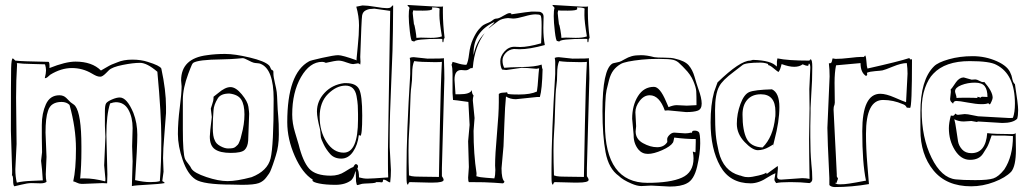

<svg xmlns="http://www.w3.org/2000/svg" viewBox="-20 -740 4158 776"><path d="M180 -465Q245 -491 285 -491Q352 -491 388 -455Q390 -456 407 -466Q424 -476 431 -479Q438 -482 454 -488Q479 -499 514.5 -499Q550 -499 577 -490Q626 -475 632 -463Q651 -375 651 -308V-283Q650 -263 644.5 -198.5Q639 -134 639 -101L641 -46L636 -9Q636 -7 640.5 -5.5Q645 -4 645 0Q625 4 575.5 6.5Q526 9 513 12Q516 -69 516 -88L514 -149L516 -222Q516 -266 499 -296.5Q482 -327 448 -327Q440 -327 425 -322Q410 -276 410 -195L414 -35L413 1L395 0L320 3H308Q300 3 291 -1.5Q282 -6 276 -7Q287 -55 287 -139Q287 -223 261 -316Q249 -328 228.5 -328Q208 -328 194 -319.5Q180 -311 174 -292Q164 -264 164 -204L168 -106L165 -36Q165 -18 168 -5Q160 1 144 1L108 0Q91 0 65.5 6.5Q40 13 38 13Q33 9 33 -10.5Q33 -30 28 -32Q29 -33 29 -42V-52L24 -211Q24 -424 25 -464Q26 -504 32 -504Q33 -504 42 -495Q66 -492 177 -490Q180 -486 180 -477ZM406 -187 404 -232V-291Q404 -315 409 -322.5Q414 -330 432.5 -338Q451 -346 464 -346Q493 -346 519 -284Q535 -243 535 -195Q535 -147 526 -12Q560 -4 587 -4Q614 -4 626 -8Q632 -78 632 -178.5Q632 -279 616 -450Q574 -486 546 -486Q518 -486 475.5 -477.5Q433 -469 420 -456L408 -444Q394 -430 385.5 -430Q377 -430 369 -433.5Q361 -437 351 -443Q314 -465 270.5 -465Q227 -465 183 -438Q181 -437 174.5 -430.5Q168 -424 161 -424Q166 -444 166 -455.5Q166 -467 162 -480Q147 -481 108 -481.5Q69 -482 50 -485L48 -483Q48 -481 49 -480Q45 -417 45 -345L47 -158L42 -56Q42 -25 48 -2Q74 -8 107.5 -9Q141 -10 153 -11Q153 -12 150 -53L146 -90L150 -125L149 -184V-235Q149 -282 165.5 -318.5Q182 -355 220 -355Q237 -355 248 -344L261 -331Q264 -327 272.5 -321.5Q281 -316 284 -312Q309 -279 309 -149V-129Q309 -71 304 -18Q305 -19 313 -19H322Q359 -19 405 -7Q406 -8 406 -17L401 -72Z M714 -391 712 -415Q712 -504 817 -517Q850 -522 889.5 -522Q929 -522 989.5 -507.5Q1050 -493 1067 -476Q1070 -474 1073.5 -465Q1077 -456 1082 -456Q1085 -454 1085 -450V-444Q1085 -430 1091 -405Q1097 -380 1098.5 -367.5Q1100 -355 1101 -325.5Q1102 -296 1104.5 -270Q1107 -244 1107 -196.5Q1107 -149 1095 -112Q1094 -109 1089.5 -94.5Q1085 -80 1083 -75Q1081 -70 1076.5 -57.5Q1072 -45 1067.5 -38.5Q1063 -32 1057 -24Q1045 -7 1026 0Q1007 7 958 7L916 6Q802 6 770 -15Q738 -36 718.5 -93Q699 -150 699 -198Q699 -246 706.5 -304.5Q714 -363 714 -391ZM1086 -340Q1086 -461 1033 -482Q1029 -484 1020.5 -484.5Q1012 -485 1005.5 -486.5Q999 -488 983 -496.5Q967 -505 961 -505Q955 -505 938 -503Q921 -501 876 -500Q781 -499 761 -486Q756 -482 749.5 -464Q743 -446 741 -442Q719 -383 719 -337V-217Q719 -119 728 -97Q732 -89 741 -78Q750 -67 754 -58Q765 -41 814 -24.5Q863 -8 900 -8Q937 -8 997 -24Q1061 -49 1073.5 -99.5Q1086 -150 1086 -340ZM836 -267 832 -301Q833 -306 838 -320Q843 -334 843 -343V-349Q847 -352 862 -364Q890 -388 911.5 -388Q933 -388 957 -359Q981 -330 984 -308.5Q987 -287 987 -280L983 -171Q981 -146 968.5 -134Q956 -122 913 -122Q870 -122 849 -136.5Q828 -151 828 -188Q828 -203 836 -267ZM956 -195Q968 -238 968 -277.5Q968 -317 955 -337.5Q942 -358 907 -362Q872 -362 860 -342Q844 -316 843 -294Q840 -259 840 -223.5Q840 -188 848 -173Q853 -159 870.5 -149.5Q888 -140 901.5 -140Q915 -140 921.5 -141.5Q928 -143 933 -147.5Q938 -152 941 -155Q944 -158 947.5 -167Q951 -176 952 -179Q953 -182 956 -195Z M1522 -3 1514 -4H1500Q1500 0 1473.5 1Q1447 2 1443 3Q1439 4 1436 5Q1433 6 1431 6.5Q1429 7 1427.5 7.5Q1426 8 1425 8H1424Q1421 8 1419 -7L1418 -40Q1418 -48 1419 -49Q1415 -45 1412 -33.5Q1409 -22 1400 -12Q1376 7 1336 7Q1296 7 1269.5 1.5Q1243 -4 1243 -11Q1243 -13 1244 -14Q1202 -40 1171.5 -109Q1141 -178 1141 -246Q1141 -444 1229 -492Q1232 -495 1281 -506Q1330 -517 1347 -517Q1364 -517 1422 -496Q1421 -497 1421 -501Q1421 -505 1426 -553Q1431 -601 1431 -637.5Q1431 -674 1420 -713L1445 -718Q1465 -718 1497 -712.5Q1529 -707 1543.5 -707Q1558 -707 1561.5 -712.5Q1565 -718 1569 -718Q1568 -671 1568 -614Q1568 -557 1561.5 -413.5Q1555 -270 1555 -192V-145L1560 -53Q1560 -27 1557 -3Q1552 -3 1544.5 -8.5Q1537 -14 1529 -14Q1528 -13 1527.5 -8Q1527 -3 1522 -3ZM1427 -484 1408 -481Q1398 -481 1379.5 -488Q1361 -495 1348.5 -495Q1336 -495 1297 -486Q1290 -490 1282 -490Q1232 -490 1196.5 -428.5Q1161 -367 1161 -277Q1161 -242 1172.5 -204.5Q1184 -167 1187 -156Q1204 -87 1229.5 -58.5Q1255 -30 1317 -30Q1349 -30 1373.5 -46Q1398 -62 1408 -65Q1414 -77 1419 -77Q1427 -74 1427 -68Q1427 -62 1424 -58Q1431 -50 1431 -23Q1449 -18 1465 -18Q1481 -18 1549 -23Q1548 -42 1548 -79V-135L1557 -696L1493 -705L1481 -704H1480Q1470 -704 1458 -698Q1446 -692 1443.5 -677Q1441 -662 1436 -510L1437 -490Q1437 -488 1436.5 -484Q1436 -480 1436 -479Q1431 -484 1427 -484ZM1436 -191 1432 -194Q1430 -194 1430 -193Q1426 -155 1407 -127Q1388 -99 1359.5 -99Q1331 -99 1314.5 -117.5Q1298 -136 1288 -157Q1278 -178 1277 -184Q1276 -190 1275.5 -199Q1275 -208 1274 -215Q1261 -265 1261 -289Q1261 -332 1292 -365Q1323 -398 1371 -404H1379Q1419 -404 1431.5 -379.5Q1444 -355 1444 -273Q1444 -191 1436 -191ZM1427 -257Q1427 -260 1427 -279Q1427 -298 1426 -314Q1425 -330 1421 -352Q1413 -394 1376.5 -394Q1340 -394 1306 -360.5Q1272 -327 1272 -268Q1272 -209 1300 -166Q1328 -123 1369 -123Q1427 -123 1427 -257Z M1652 -509 1708 -503Q1772 -503 1774 -505Q1776 -451 1776 -423L1766 -61V-28Q1767 -26 1770 -21.5Q1773 -17 1773 -13Q1773 -2 1729 -2H1714L1636 -4Q1632 -3 1631 1.5Q1630 6 1628 6Q1623 6 1623 -23V-59Q1623 -199 1638 -441V-490Q1638 -496 1636 -506Q1642 -509 1652 -509ZM1677 -26 1746 -25H1754Q1755 -71 1758 -235Q1761 -399 1766 -490Q1759 -489 1748 -489H1730Q1681 -489 1654 -493Q1646 -475 1646 -444.5Q1646 -414 1642.5 -391Q1639 -368 1637.5 -303Q1636 -238 1633.5 -206.5Q1631 -175 1631 -131Q1631 -87 1633 -31L1637 -30Q1638 -30 1644 -28Q1654 -26 1677 -26ZM1627 -720 1747 -713H1759Q1769 -713 1771 -714Q1770 -713 1770 -703V-689Q1770 -644 1777 -586Q1773 -584 1773 -578Q1773 -572 1771 -569Q1768 -569 1768 -574V-580Q1768 -583 1763 -583Q1654 -583 1654 -571Q1651 -574 1648 -574H1646Q1641 -574 1636.5 -612.5Q1632 -651 1632 -674.5Q1632 -698 1635 -707Q1635 -711 1631 -713.5Q1627 -716 1627 -720ZM1726 -710 1727 -704Q1727 -697 1689 -697Q1651 -697 1650 -698L1648 -688Q1649 -678 1650 -668Q1651 -658 1652 -651.5Q1653 -645 1653 -642Q1655 -642 1659 -618.5Q1663 -595 1663 -587L1681 -588L1721 -587Q1750 -587 1766 -593Q1756 -653 1756 -678.5Q1756 -704 1757 -705Q1750 -710 1730 -710Z M2080 -541 2057 -542Q2037 -540 2024 -526Q2011 -512 2011 -495.5Q2011 -479 2018 -466Q2035 -468 2089.5 -469Q2144 -470 2169 -479Q2171 -461 2173 -461Q2171 -378 2162 -348H2151L2065 -339Q2042 -339 2025 -350Q2021 -313 2018.5 -240.5Q2016 -168 2015 -149Q2007 -66 2007 -60Q2007 -16 2019 -6Q2016 1 2011.5 1Q2007 1 1976.5 -1.5Q1946 -4 1875 -4Q1872 -8 1872 -22L1875 -65L1872 -169L1878 -235L1873 -328Q1817 -336 1811 -336L1809 -364V-441Q1809 -467 1805 -478Q1809 -487 1809 -490Q1814 -489 1824 -486Q1847 -478 1865 -478Q1872 -489 1876 -522.5Q1880 -556 1891.5 -581.5Q1903 -607 1915 -621Q1927 -635 1935 -639.5Q1943 -644 1953.5 -648Q1964 -652 1971.5 -658.5Q1979 -665 1987.5 -665Q1996 -665 2014 -676Q2032 -687 2039.5 -687Q2047 -687 2047 -683L2046 -682Q2119 -693 2127 -693Q2135 -693 2144.5 -693Q2154 -693 2160 -692.5Q2166 -692 2171.5 -687Q2177 -682 2177 -672L2176 -627Q2176 -588 2182 -558Q2120 -541 2080 -541ZM1982 -53 1981 -71Q1981 -115 1988.5 -198.5Q1996 -282 1996 -327V-360Q2001 -365 2013 -365.5Q2025 -366 2028 -367Q2031 -366 2031 -364V-362Q2031 -358 2077.5 -358Q2124 -358 2150 -370L2153 -394Q2158 -461 2159 -464Q2149 -462 2148 -462Q2107 -466 2089 -466L2026 -457L2009 -459Q2002 -472 2002 -492.5Q2002 -513 2019 -532Q2036 -551 2059 -551L2082 -550Q2115 -550 2167 -565Q2169 -599 2169 -636.5Q2169 -674 2164.5 -678Q2160 -682 2144 -682Q2128 -682 2098.5 -673.5Q2069 -665 2054 -665L2033 -667Q2008 -665 1994.5 -655.5Q1981 -646 1970 -637Q1959 -628 1954 -624Q1957 -629 1967 -637.5Q1977 -646 1978 -651Q1894 -612 1894 -526V-517Q1904 -571 1939 -606Q1898 -552 1891 -467L1888 -464L1885 -465Q1882 -465 1875 -460Q1868 -455 1857.5 -456Q1847 -457 1844 -457Q1817 -457 1817 -418L1821 -359H1838Q1880 -359 1887 -376Q1887 -361 1894 -354Q1891 -344 1891 -334L1898 -263L1894 -211Q1894 -117 1906 -40Q1906 -30 1905 -28Q1920 -23 1945 -21.5Q1970 -20 1978 -19Q1982 -32 1982 -53Z M2238 -509 2294 -503Q2358 -503 2360 -505Q2362 -451 2362 -423L2352 -61V-28Q2353 -26 2356 -21.5Q2359 -17 2359 -13Q2359 -2 2315 -2H2300L2222 -4Q2218 -3 2217 1.5Q2216 6 2214 6Q2209 6 2209 -23V-59Q2209 -199 2224 -441V-490Q2224 -496 2222 -506Q2228 -509 2238 -509ZM2263 -26 2332 -25H2340Q2341 -71 2344 -235Q2347 -399 2352 -490Q2345 -489 2334 -489H2316Q2267 -489 2240 -493Q2232 -475 2232 -444.5Q2232 -414 2228.5 -391Q2225 -368 2223.5 -303Q2222 -238 2219.5 -206.5Q2217 -175 2217 -131Q2217 -87 2219 -31L2223 -30Q2224 -30 2230 -28Q2240 -26 2263 -26ZM2213 -720 2333 -713H2345Q2355 -713 2357 -714Q2356 -713 2356 -703V-689Q2356 -644 2363 -586Q2359 -584 2359 -578Q2359 -572 2357 -569Q2354 -569 2354 -574V-580Q2354 -583 2349 -583Q2240 -583 2240 -571Q2237 -574 2234 -574H2232Q2227 -574 2222.5 -612.5Q2218 -651 2218 -674.5Q2218 -698 2221 -707Q2221 -711 2217 -713.5Q2213 -716 2213 -720ZM2312 -710 2313 -704Q2313 -697 2275 -697Q2237 -697 2236 -698L2234 -688Q2235 -678 2236 -668Q2237 -658 2238 -651.5Q2239 -645 2239 -642Q2241 -642 2245 -618.5Q2249 -595 2249 -587L2267 -588L2307 -587Q2336 -587 2352 -593Q2342 -653 2342 -678.5Q2342 -704 2343 -705Q2336 -710 2316 -710Z M2705 -204 2749 -201Q2761 -201 2773 -204L2775 -203Q2777 -203 2777.5 -207.5Q2778 -212 2788 -212Q2798 -212 2804 -206.5Q2810 -201 2810 -160.5Q2810 -120 2797.5 -66.5Q2785 -13 2756 1Q2732 14 2687 14L2612 10L2572 12Q2555 12 2532 2Q2497 -13 2481 -29Q2440 -58 2427.5 -124.5Q2415 -191 2415 -291Q2415 -459 2455 -483Q2459 -485 2468 -486.5Q2477 -488 2483.5 -490Q2490 -492 2504.5 -500.5Q2519 -509 2533.5 -513Q2548 -517 2571 -517Q2594 -517 2624 -509Q2635 -507 2665 -507Q2695 -507 2708 -503Q2748 -494 2763.5 -476Q2779 -458 2787 -430Q2795 -402 2802 -382Q2816 -344 2816 -321.5Q2816 -299 2800.5 -293Q2785 -287 2753 -287L2680 -294L2667 -293Q2645 -355 2606 -355Q2583 -355 2565.5 -332.5Q2548 -310 2548 -286L2551 -230L2549 -209Q2549 -178 2578.5 -161.5Q2608 -145 2636 -145Q2664 -145 2677 -166Q2677 -168 2676.5 -176.5Q2676 -185 2685.5 -194.5Q2695 -204 2705 -204ZM2782 -127 2790 -124V-125Q2791 -126 2791 -127L2792 -167V-178Q2752 -178 2705 -184Q2704 -181 2703 -174.5Q2702 -168 2700 -164Q2690 -148 2656 -133Q2622 -118 2598.5 -118Q2575 -118 2560 -136Q2541 -160 2541 -192V-195L2535 -260Q2535 -314 2558.5 -351.5Q2582 -389 2623 -389Q2647 -389 2672 -330L2682 -307Q2701 -315 2715 -315L2756 -313Q2761 -313 2795 -315Q2795 -355 2794 -371Q2793 -387 2782 -413Q2771 -439 2748 -462Q2746 -464 2739 -471.5Q2732 -479 2728 -482Q2717 -494 2701.5 -498Q2686 -502 2643 -502Q2600 -502 2574 -499Q2507 -492 2489 -481.5Q2471 -471 2459.5 -456Q2448 -441 2441.5 -416.5Q2435 -392 2431.5 -376Q2428 -360 2426.5 -325.5Q2425 -291 2425 -282V-239Q2425 -1 2597 -1Q2689 -1 2736 -22Q2783 -43 2783 -100Q2783 -112 2780 -127Z M3259 -80Q3263 -46 3263 -16Q3263 -5 3252 0Q3216 -4 3174 -4Q3132 -4 3117 0Q3110 -9 3110 -13.5Q3110 -18 3112 -27Q3114 -36 3114 -40Q3102 -35 3084 -24Q3047 1 3014 1Q2930 1 2891 -68.5Q2852 -138 2852 -245Q2852 -317 2866 -368L2880 -407Q2971 -495 3012 -495L3023 -498Q3098 -496 3119 -471Q3120 -472 3120 -480V-491Q3120 -494 3122 -504Q3164 -495 3251 -495Q3252 -495 3253 -497.5Q3254 -500 3256 -500Q3263 -500 3263 -470Q3263 -440 3262 -414.5Q3261 -389 3259 -361Q3257 -333 3256 -304V-284L3255 -230V-185Q3255 -125 3259 -81ZM3252 -302 3251 -380 3255 -466Q3255 -481 3250 -483Q3248 -483 3248 -478.5Q3248 -474 3243 -474Q3238 -474 3224 -480Q3211 -470 3190 -470Q3169 -470 3139 -481Q3138 -478 3136 -470Q3132 -455 3126 -449Q3121 -452 3106 -464.5Q3091 -477 3084 -477L3085 -480Q3085 -482 3074.5 -484.5Q3064 -487 3055 -487Q2993 -487 2981 -477Q2969 -467 2946 -450Q2899 -415 2887 -391Q2870 -361 2870 -294Q2870 -227 2873 -195.5Q2876 -164 2885 -126Q2904 -49 2969 -31Q2972 -31 2981 -27.5Q2990 -24 3004 -24Q3018 -24 3045 -30.5Q3072 -37 3076 -42Q3078 -42 3078 -39.5Q3078 -37 3079 -37Q3121 -68 3123 -69Q3124 -68 3124 -59L3121 -26Q3121 -14 3137 -14L3222 -20Q3237 -20 3252 -17Q3250 -129 3250 -178ZM3110 -174 3104 -149H3105V-156Q3101 -154 3088 -146Q3065 -133 3043 -133Q3021 -133 2989.5 -166Q2958 -199 2958 -239.5Q2958 -280 2972.5 -319.5Q2987 -359 3008.5 -368Q3030 -377 3100 -379Q3130 -365 3130 -307Q3130 -249 3110 -174ZM3114 -278V-289Q3114 -359 3055 -359Q3020 -359 3000.5 -337Q2981 -315 2981 -277Q2981 -212 2998 -179Q3015 -146 3062 -144Q3105 -186 3113 -266Q3114 -268 3114 -278Z M3345 -504 3357 -502Q3381 -502 3414 -506Q3447 -510 3461 -510H3472L3474 -513L3477 -516Q3481 -509 3482 -490Q3483 -471 3486 -463Q3615 -492 3654 -505Q3657 -504 3658.5 -501.5Q3660 -499 3661 -499Q3661 -500 3663 -500Q3665 -500 3666 -501Q3666 -304 3658 -304L3645 -305Q3644 -306 3643.5 -307.5Q3643 -309 3642 -310Q3638 -316 3629 -319Q3590 -336 3549 -336Q3480 -336 3480 -199Q3480 -140 3485.5 -75.5Q3491 -11 3492 4Q3422 16 3354 16Q3340 16 3332 8V-20Q3324 -182 3324 -223L3333 -431Q3333 -460 3330 -484Q3338 -484 3340 -487Q3342 -490 3343 -495.5Q3344 -501 3345 -504ZM3642 -327 3648 -442Q3648 -464 3645 -485Q3623 -485 3589 -471Q3555 -457 3546.5 -455.5Q3538 -454 3517 -452.5Q3496 -451 3484 -446V-444L3485 -440Q3485 -435 3480 -433Q3458 -447 3458 -485L3359 -476Q3353 -447 3353 -405L3354 -325L3352 -312V-316Q3349 -308 3349 -297L3355 -176Q3356 -153 3358 -118Q3362 -46 3362 -36V-27L3367 -18L3360 1Q3358 1 3356 -3V-1Q3356 5 3375 5Q3394 5 3412 2Q3433 -1 3480 -10Q3465 -81 3465 -210Q3465 -361 3538 -361Q3561 -361 3596.5 -345.5Q3632 -330 3642 -327Z M3928 -247 3906 -251 3875 -249Q3854 -249 3837 -258Q3841 -244 3845 -215.5Q3849 -187 3852 -169Q3855 -151 3868.5 -136Q3882 -121 3906 -121Q3964 -121 3970 -202Q3998 -198 4072 -198Q4081 -198 4085 -202L4086 -135Q4086 -69 4067 -46Q4044 -22 3998 -4.5Q3952 13 3905 13Q3805 13 3752.5 -51.5Q3700 -116 3700 -215V-286Q3700 -418 3755 -472Q3771 -488 3815 -500.5Q3859 -513 3911 -513Q3963 -513 4009 -492.5Q4055 -472 4065 -442Q4068 -437 4070 -427Q4074 -405 4082 -400Q4095 -319 4095 -295.5Q4095 -272 4091 -260Q4074 -243 4031 -243L3933 -249ZM3823 -273 3831 -272Q3836 -272 3841 -281Q3846 -276 3852 -276L3879 -279Q3890 -279 3910 -274.5Q3930 -270 3933 -270L4059 -263Q4072 -263 4074 -264Q4082 -286 4082 -321Q4082 -440 4007 -478Q3980 -493 3899 -493Q3800 -493 3752 -442Q3732 -422 3718.5 -384Q3705 -346 3705 -294Q3705 -184 3745 -102.5Q3785 -21 3843 -15Q3870 -12 3922 -12Q3974 -12 3995 -19Q4016 -26 4039 -55Q4074 -108 4074 -190Q4048 -192 4040 -192H4004Q3995 -192 3988 -193Q3976 -156 3969 -144.5Q3962 -133 3953 -119Q3937 -94 3900.5 -94Q3864 -94 3839.5 -133Q3815 -172 3815 -222Q3815 -243 3823 -273ZM3907 -418 3922 -419Q3928 -419 3938 -413.5Q3948 -408 3952.5 -408Q3957 -408 3958 -409Q3992 -370 3992 -345Q3992 -340 3987 -329Q3982 -318 3980.5 -318Q3979 -318 3974 -323Q3967 -319 3946.5 -319Q3926 -319 3891.5 -325.5Q3857 -332 3845.5 -332Q3834 -332 3832 -321Q3831 -322 3828 -325Q3820 -331 3820 -340L3823 -368Q3823 -377 3822 -378Q3828 -384 3833 -392L3844 -408Q3858 -427 3875 -427ZM3951 -349 3971 -348Q3971 -377 3960 -391.5Q3949 -406 3920 -406Q3891 -406 3865.5 -396Q3840 -386 3840 -371Q3840 -367 3843 -358.5Q3846 -350 3846 -344Q3847 -345 3883 -345Q3919 -345 3930 -344Q3931 -345 3931 -346Q3930 -346 3930 -347V-349Q3943 -346 3944 -345Q3944 -349 3951 -349Z"/></svg>

Font: Londrina Sketch
Style: Regular
Weight: 400
Designer: Marcelo Magalhaes
Foundry: Marcelo Magalhaes
Version: Version 1.001 2011